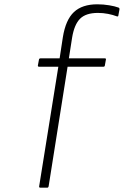

<svg xmlns="http://www.w3.org/2000/svg" viewBox="-20 -687 628 892"><path d="M167 185Q165 185 163 183.5Q161 182 162 178L251 -377H162Q155 -377 156 -383L161 -410Q162 -416 169 -416H257L272 -514Q285 -595 323.5 -631Q362 -667 432 -667Q460 -667 487 -662.5Q514 -658 530 -652Q536 -650 535 -643L530 -616Q530 -609 523 -611Q505 -618 482 -622.5Q459 -627 435 -627Q379 -627 352 -600Q325 -573 315 -512L300 -416H466Q474 -416 472 -410L467 -382Q466 -377 460 -377H294L206 178Q205 182 203.5 183.5Q202 185 199 185Z"/></svg>

Font: Sofia Sans ExtraLight
Style: Italic
Weight: 250
Italic angle: -9°
Version: Version 4.100-B